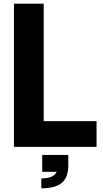

<svg xmlns="http://www.w3.org/2000/svg" viewBox="-20 -800 561 1046"><path d="M506 0H56V-780H218V-140H506ZM352 44V101Q352 167 316 196.5Q280 226 205 226V172Q272 172 289 136H210V44Z"/></svg>

Font: Cooper Hewitt
Style: Bold
Weight: 711
Designer: Village Type and Design LLC
Foundry: Cooper Hewitt Smithsonian Design Museum
Version: 1.000